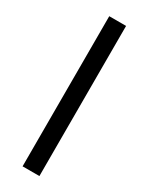

<svg xmlns="http://www.w3.org/2000/svg" viewBox="-178 -696 567 731"><g transform="rotate(30 105.0 -330.0)"><path d="M68 0V-660H142V0Z"/></g></svg>

Font: Bricolage Grotesque 24pt Condensed Light
Style: Regular
Weight: 300
Width: 3
Designer: Mathieu Triay
Foundry: Atelier Triay
Version: Version 1.001;gftools[0.9.33.dev8+g029e19f]